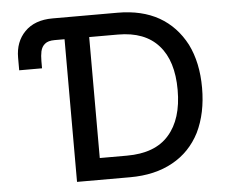

<svg xmlns="http://www.w3.org/2000/svg" viewBox="-52 -786 999 846"><g transform="rotate(-5 448.0 -363.5)"><path d="M87 -682Q131 -727 210 -727H498Q605 -727 681 -684Q756 -641 799 -559Q840 -477 840 -365Q840 -253 799 -169Q757 -87 679 -44Q600 0 490 0H255V-631H211Q182 -631 168 -619Q154 -608 149 -587Q145 -568 145 -544V-512H44V-568Q44 -638 87 -682ZM670 -166Q732 -236 732 -365Q732 -494 671 -562Q610 -631 491 -631H364V-96H484Q609 -96 670 -166Z"/></g></svg>

Font: Sinter Medium
Style: Regular
Weight: 500
Foundry: Adobe & rsms
Version: Version 1.000